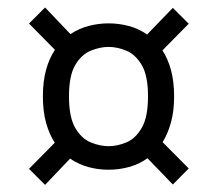

<svg xmlns="http://www.w3.org/2000/svg" viewBox="-20 -634 590 526"><path d="M103.5 -127.5 59.5 -171.5 130 -243Q115 -266 106.2 -297.5Q97.5 -329 97.5 -370Q97.5 -411 106.2 -442.8Q115 -474.5 130.5 -497.5L59.5 -569.5L103.5 -613.5L173 -540.5Q196 -556 223 -563Q250 -570 277.5 -570Q305.5 -570 332.8 -562.8Q360 -555.5 383 -539.5L453.5 -612.5L497 -569L425 -496Q440 -473 448.5 -441.8Q457 -410.5 457 -370Q457 -330 448.5 -299Q440 -268 425.5 -244.5L497 -172.5L453.5 -128.5L384 -200.5Q361 -184 333.5 -176.5Q306 -169 277.5 -169Q249.5 -169 222.5 -176.2Q195.5 -183.5 172 -199.5ZM277.5 -233.5Q301 -233.5 326 -243.8Q351 -254 368.2 -283.5Q385.5 -313 385.5 -370Q385.5 -427 368.2 -456Q351 -485 326 -495.2Q301 -505.5 277.5 -505.5Q254 -505.5 228.8 -495.2Q203.5 -485 186.2 -456Q169 -427 169 -370Q169 -313 186.2 -283.5Q203.5 -254 228.8 -243.8Q254 -233.5 277.5 -233.5Z"/></svg>

Font: Trispace SemiCondensed Light
Style: Regular
Weight: 300
Width: 4
Designer: Tyler Finck
Foundry: Etcetera Type Company
Version: Version 1.210; ttfautohint (v1.8.3)